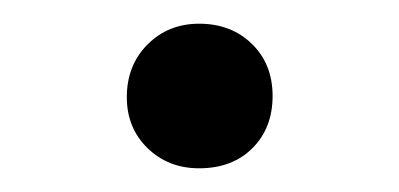

<svg xmlns="http://www.w3.org/2000/svg" viewBox="-20 -386 337 162"><path d="M148 -244Q122 -244 104.5 -261Q87 -278 87 -304Q87 -331 104.5 -348.5Q122 -366 148 -366Q175 -366 192.5 -349Q210 -332 210 -305Q210 -278 193 -261Q176 -244 148 -244Z"/></svg>

Font: Literata 60pt Light
Style: Regular
Weight: 300
Designer: Latin by Veronika Burian and Jose Scaglione. Greek by Irene Vlachou. Cyrillic by Vera Evstafieva.
Foundry: TypeTogether
Version: Version 3.103;gftools[0.9.29]